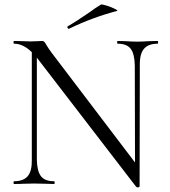

<svg xmlns="http://www.w3.org/2000/svg" viewBox="-20 -804 745 839"><path d="M669 -613Q628 -613 609 -590.5Q590 -568 591 -518L590 10Q590 12 587.5 13.5Q585 15 583 15Q577 15 574 11L148 -543L141 -552V-106Q142 -56 159 -34Q176 -12 216 -12Q219 -12 219 -6Q219 0 216 0Q193 0 180 -1L130 -2L81 -1Q68 0 42 0Q39 0 39 -6Q39 -12 42 -12Q82 -12 101 -34Q120 -56 119 -106V-576Q81 -613 42 -613Q39 -613 39 -619Q39 -625 42 -625L82 -624Q93 -623 113 -623Q131 -623 143.5 -624Q156 -625 163 -625Q170 -625 173.5 -621.5Q177 -618 183 -607Q194 -589 206 -573L570 -94L569 -518Q568 -569 551 -591Q534 -613 494 -613Q492 -613 492 -619Q492 -625 494 -625L530 -624Q560 -622 580 -622Q598 -622 628 -624L669 -625Q671 -625 671 -619Q671 -613 669 -613ZM281 -678Q277 -678 275 -682.5Q273 -687 276 -689Q316 -712 375 -753Q383 -759 394.5 -767Q406 -775 421 -784Q425 -786 446 -779.5Q467 -773 482.5 -765Q498 -757 491 -756Q384 -728 283 -679Z"/></svg>

Font: Cormorant Upright
Style: Regular
Weight: 400
Designer: Christian Thalmann (Catharsis Fonts)
Foundry: Catharsis Fonts
Version: Version 3.302